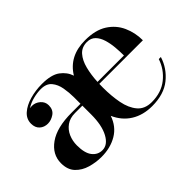

<svg xmlns="http://www.w3.org/2000/svg" viewBox="-77 -719 978 978"><g transform="rotate(-45 411.5 -230.0)"><path d="M78 -364Q78 -397.5 104.2 -420.8Q130.5 -444 172.2 -456Q214 -468 260 -468Q327.5 -468 360.5 -443.5Q393.5 -419 405.5 -382.5Q458.5 -470 573.5 -470Q647 -470 692.8 -440.8Q738.5 -411.5 760 -363.8Q781.5 -316 781.5 -261.5H467.5Q467 -248.5 467 -234.5Q467 -174 477 -122.2Q487 -70.5 514 -38.5Q541 -6.5 591 -6.5Q660 -6.5 706.2 -43.5Q752.5 -80.5 771 -136.5H786Q766.5 -74 714.8 -32.2Q663 9.5 578 9.5Q513 9.5 465.5 -20Q418 -49.5 393.5 -105Q374 -47.5 325.8 -18.8Q277.5 10 212.5 10Q173 10 134 -1.2Q95 -12.5 69.2 -39.5Q43.5 -66.5 43.5 -113.5Q43.5 -176.5 100.5 -217Q157.5 -257.5 264 -257.5H328V-304.5Q328 -338 322 -372.5Q316 -407 296.8 -430.2Q277.5 -453.5 237.5 -453.5Q212 -453.5 182.2 -446Q152.5 -438.5 130.5 -423.5Q137.5 -425 144.5 -425Q169.5 -425 189 -408.2Q208.5 -391.5 208.5 -366Q208.5 -334 185.8 -318.5Q163 -303 139.5 -303Q113 -303 95.5 -319Q78 -335 78 -364ZM658.5 -275Q658.5 -303.5 655.8 -335Q653 -366.5 644.5 -394.2Q636 -422 619 -439.5Q602 -457 573.5 -457Q536 -457 513.8 -431.8Q491.5 -406.5 481 -365.2Q470.5 -324 468 -275ZM240 -11Q278.5 -11 303.2 -56.8Q328 -102.5 328 -180.5V-244H275Q238.5 -244 214 -226.5Q189.5 -209 177.2 -180.8Q165 -152.5 165 -120.5Q165 -64.5 186 -37.8Q207 -11 240 -11Z"/></g></svg>

Font: Bodoni* 16 Medium
Style: Regular
Weight: 500
Version: Version 2.2